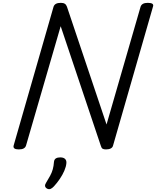

<svg xmlns="http://www.w3.org/2000/svg" viewBox="-20 -1035 1096 1348"><path d="M112 14Q68 14 76 -14L356 -988Q361 -1002 373.5 -1008.5Q386 -1015 407 -1015Q425 -1015 435 -1008.5Q445 -1002 450 -988L728 -161L967 -988Q972 -1002 984.5 -1008.5Q997 -1015 1018 -1015Q1064 -1015 1054 -988L774 -14Q771 0 758 7Q745 14 724 14Q708 14 700 9Q692 4 687 -14L406 -851L163 -14Q159 0 146.5 7Q134 14 112 14ZM310 289Q298 282 296.5 271.5Q295 261 303 249Q320 221 332 199Q344 177 350.5 153.5Q357 130 359 101Q361 84 372.5 77Q384 70 403 70Q426 70 437 81Q448 92 446 111Q444 135 431.5 164Q419 193 400 221Q381 249 359 273Q346 287 334.5 291.5Q323 296 310 289Z"/></svg>

Font: Playwrite TZ
Style: Regular
Weight: 400
Designer: Veronika Burian, José Scaglione
Foundry: TypeTogether
Version: Version 1.002